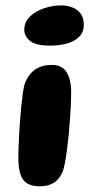

<svg xmlns="http://www.w3.org/2000/svg" viewBox="-20 -656 369 692"><path d="M123.5 15.5Q93.5 15.5 76.5 4Q59.5 -7.5 52.8 -30.8Q46 -54 46 -89Q46 -105.5 47 -127.8Q48 -150 49.2 -175Q50.5 -200 52.5 -225.8Q54.5 -251.5 57 -275.5Q59.5 -299.5 62.2 -319Q65 -338.5 68 -350.5Q80.5 -386.5 105 -404.2Q129.5 -422 167.5 -422Q203.5 -422 220 -395.8Q236.5 -369.5 236.5 -322.5Q236.5 -306.5 235.5 -282.2Q234.5 -258 232.5 -229.8Q230.5 -201.5 227.8 -172.2Q225 -143 221.5 -116.2Q218 -89.5 214 -68.8Q210 -48 205.5 -36.5Q193 -8.5 172.8 3.5Q152.5 15.5 123.5 15.5ZM160.5 -491.5Q108.5 -491.5 88 -508.8Q67.5 -526 67.5 -548.5Q67.5 -577 88 -596.5Q108.5 -616 139 -626.2Q169.5 -636.5 199.5 -636.5Q222 -636.5 240.8 -629.2Q259.5 -622 270.8 -606.8Q282 -591.5 282 -567Q282 -540 265.2 -523.2Q248.5 -506.5 220.8 -499Q193 -491.5 160.5 -491.5Z"/></svg>

Font: Gluten Thin Medium
Style: Regular
Weight: 500
Version: Version 1.300